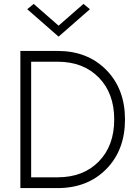

<svg xmlns="http://www.w3.org/2000/svg" viewBox="-20 -960 702 980"><path d="M279 -829 406 -940 439 -913 279 -773 119 -913 152 -940ZM139 -55H274Q405 -55 484 -135.5Q563 -216 563 -350Q563 -484 484 -564.5Q405 -645 274 -645H139ZM274 0H84V-700H274Q427 -700 522.5 -603Q618 -506 618 -350Q618 -194 522.5 -97Q427 0 274 0Z"/></svg>

Font: Renner* Light
Style: Light
Weight: 300
Version: Version 003.000 ; ttfautohint (v0.97) -l 8 -r 50 -G 200 -x 1